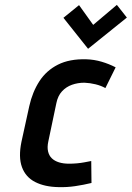

<svg xmlns="http://www.w3.org/2000/svg" viewBox="-20 -755 540 787"><path d="M500 -683 459 -735 362 -653 304 -734 240 -682 341 -555ZM412 -394 454 -479Q427 -493 396.5 -502Q366 -511 334 -512Q265 -514 217.5 -490Q170 -466 141.5 -422Q113 -378 100 -320L68 -174Q55 -111 70 -70Q85 -29 124 -9Q163 11 220 12Q254 13 288 8Q322 3 355 -5L354 -95Q354 -95 346 -93.5Q338 -92 325 -89.5Q312 -87 295.5 -85.5Q279 -84 263 -84Q240 -84 222 -89.5Q204 -95 192.5 -106Q181 -117 177 -134.5Q173 -152 178 -175L211 -332Q217 -362 234 -380.5Q251 -399 275 -407.5Q299 -416 326 -416Q349 -415 371.5 -409.5Q394 -404 412 -394Z"/></svg>

Font: Advent Pro
Style: Italic
Weight: 400
Italic angle: -12°
Designer: VivaRado, Andreas Kalpakidis
Foundry: VivaRado, Andreas Kalpakidis
Version: Version 3.000